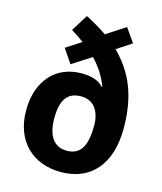

<svg xmlns="http://www.w3.org/2000/svg" viewBox="-115 -901 798 945"><g transform="rotate(15 284.0 -428.5)"><path d="M210 -816 157 -731C181 -717 201 -703 222 -687L145 -637L193 -566L291 -629C328 -590 355 -549 373 -500L370 -498C348 -524 312 -537 258 -537C133 -537 41 -448 41 -290C41 -136 139 -41 283 -41C436 -41 528 -145 528 -328C528 -493 480 -605 388 -695L464 -745L415 -815L318 -752C284 -776 247 -797 210 -816ZM285 -427C354 -427 384 -373 384 -304C384 -202 356 -150 285 -150C215 -150 185 -206 185 -289C185 -381 215 -427 285 -427Z"/></g></svg>

Font: Noto Sans Tamil UI SemiCondensed
Style: Bold
Weight: 700
Width: 4
Designer: Jelle Bosma - Monotype Design Team
Foundry: Monotype Imaging Inc.
Version: Version 2.004